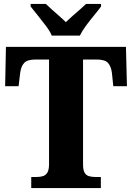

<svg xmlns="http://www.w3.org/2000/svg" viewBox="-20 -951 667 971"><path d="M138 0V-56H166Q184 -56 198 -60.5Q212 -65 220 -79Q228 -93 228 -121V-650H159Q118 -650 102 -632.5Q86 -615 82 -582L74 -515H6L10 -714H617L622 -515H553L546 -582Q542 -615 526.5 -632.5Q511 -650 469 -650H400V-119Q400 -91 408 -77.5Q416 -64 430 -60Q444 -56 462 -56H490V0ZM242 -771Q232 -794 212 -820.5Q192 -847 171 -873Q150 -899 135 -918V-931H212Q223 -920 241.5 -903.5Q260 -887 279.5 -870Q299 -853 313 -839Q327 -853 346.5 -870Q366 -887 385 -903.5Q404 -920 415 -931H491V-918Q477 -899 455.5 -873Q434 -847 414.5 -820.5Q395 -794 384 -771Z"/></svg>

Font: Noto Serif Khmer SemiCondensed ExtraBold
Style: Regular
Weight: 800
Width: 4
Designer: Danh Hong and the Monotype Design Team
Foundry: Monotype Imaging Inc.
Version: Version 2.004